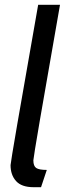

<svg xmlns="http://www.w3.org/2000/svg" viewBox="-20 -770 274 800"><path d="M175 -62 151 10H120Q70 10 47 -15.5Q24 -41 24 -82Q24 -98 139 -750H230Q119 -119 119 -102Q119 -78 131 -70Q143 -62 175 -62Z"/></svg>

Font: Cabin
Style: Italic
Weight: 400
Designer: Pablo Impallari
Foundry: Pablo Impallari. www.impallari.com Igino Marini. www.ikern.com
Version: Version 1.005